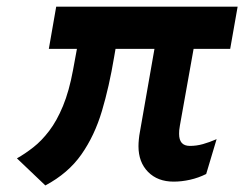

<svg xmlns="http://www.w3.org/2000/svg" viewBox="-20 -531 730 574"><path d="M115.6 23.4 30.6 -57.6Q55 -71.3 79.7 -90.7Q104.4 -110 127.1 -139.8Q149.8 -169.5 168.2 -213.9Q186.7 -258.4 198.4 -322L210 -385H126L148 -511H690.4L668.2 -385H558.8L517.8 -155.6Q516.3 -147.9 515.8 -141.7Q515.4 -135.4 515.4 -130.8Q515.4 -113.1 523.3 -103.9Q531.3 -94.8 547.8 -94.8Q567.7 -94.8 586.7 -100.2Q605.7 -105.5 627.6 -115L596.4 -10.8Q573.1 0.8 548 6.4Q522.9 12 499.2 12Q451.3 12 422.6 -17.1Q394 -46.2 394 -93.8Q394 -103.2 395.1 -114.3Q396.1 -125.5 398.4 -137.4L441.8 -385H325.4L321.2 -360.6Q306.6 -272.7 284.7 -199.1Q262.8 -125.5 223.3 -69.2Q183.8 -12.9 115.6 23.4Z"/></svg>

Font: Overpass
Style: Italic
Weight: 400
Italic angle: -10°
Designer: Delve Withrington, Dave Bailey, Thomas Jockin
Foundry: Delve Fonts LLC
Version: Version 4.000